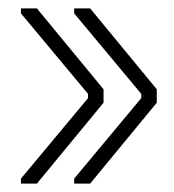

<svg xmlns="http://www.w3.org/2000/svg" viewBox="-20 -579 414 458"><path d="M195 -559 354 -366V-334L195 -141H157V-153L317 -345V-355L157 -547V-559ZM68 -559 227 -366V-334L68 -141H30V-153L190 -345V-355L30 -547V-559Z"/></svg>

Font: Phudu
Style: Bold
Weight: 700
Version: Version 1.005;gftools[0.9.23]